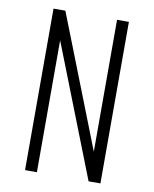

<svg xmlns="http://www.w3.org/2000/svg" viewBox="-84 -814 704 878"><g transform="rotate(10 268.0 -375.0)"><path d="M93 0V-750H148L404 -97L388 -94V-750H443V0H388L132 -653L148 -656V0Z"/></g></svg>

Font: Mohave Light Light
Style: Regular
Weight: 300
Version: Version 2.003